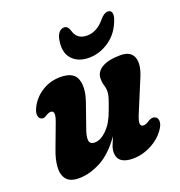

<svg xmlns="http://www.w3.org/2000/svg" viewBox="-126 -788 847 905"><g transform="rotate(-20 297.5 -335.0)"><path d="M550 -136Q564 -132 565.8 -114.8Q567.5 -97.5 554 -77Q528.5 -37 482.8 -12.8Q437 11.5 389 11.5Q312 11.5 312 -47Q312 -62.5 319 -80.8Q326 -99 335.5 -120.5Q284 -47.5 227.5 -18Q171 11.5 118 11.5Q74.5 11.5 56 -11Q37.5 -33.5 39.8 -71.8Q42 -110 60.5 -157.5L104 -273.5Q125 -328.5 98.5 -328.5Q87 -328.5 71 -318Q56.5 -308.5 46.5 -314.5Q35.5 -318.5 33 -334.5Q30.5 -350.5 43.5 -375.5Q65 -416.5 105.8 -441.8Q146.5 -467 197 -467Q263.5 -467 278.2 -424.2Q293 -381.5 271 -317L226.5 -189.5Q215.5 -157.5 218.8 -139.5Q222 -121.5 245 -121.5Q275 -121.5 306.5 -152.8Q338 -184 357.5 -240Q372 -278 377.5 -296.5Q383 -315 383 -329Q383 -345 378 -360Q373 -375 373 -394.5Q373 -428 405.5 -447.5Q438 -467 498 -467Q550.5 -467 563.5 -430Q576.5 -393 549 -330.5L487.5 -182.5Q472 -146.5 473.5 -132.5Q475 -118.5 489.5 -118.5Q501 -118.5 521 -132Q538.5 -141.5 550 -136ZM383.5 -607.5Q434 -607.5 474 -657Q494.5 -681 512.5 -681Q527.5 -681 531.8 -668.5Q536 -656 529 -636Q507.5 -573 459.2 -539.5Q411 -506 356.5 -506Q301.5 -506 271.5 -539.8Q241.5 -573.5 253.5 -636Q257 -656 268 -668.5Q279 -681 293.5 -681Q311.5 -681 319.5 -657Q332 -607.5 383.5 -607.5Z"/></g></svg>

Font: Fraunces 72pt S100
Style: Bold Italic
Weight: 700
Italic angle: -16°
Version: Version 1.000; ttfautohint (v1.8.3)